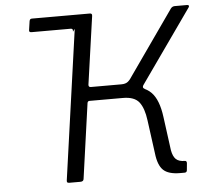

<svg xmlns="http://www.w3.org/2000/svg" viewBox="-52 -798 927 854"><g transform="rotate(-5 411.0 -371.0)"><path d="M104 -691 110 -732Q111 -737 113.5 -739.5Q116 -742 121 -742H355L298 -668Q299 -676 297 -679Q295 -682 289 -682H114Q103 -682 104 -691ZM223 0Q216 0 214 -3Q212 -6 213 -12L314 -730Q315 -742 326 -742H380Q391 -742 389 -730L346 -427Q345 -416 356 -416H506L521 -401Q589 -400 622.5 -366.5Q656 -333 666 -254L686 -105Q691 -77 704 -64.5Q717 -52 744 -52Q752 -52 752 -42L749 -10Q748 0 738 0H718Q666 0 643 -22Q620 -44 614 -98L594 -246Q587 -301 566 -328Q545 -355 494 -355H344Q337 -355 335 -347L288 -12Q287 0 273 0ZM487 -380 492 -416Q511 -416 521.5 -424.5Q532 -433 543 -451L741 -733Q748 -742 759 -742H814Q820 -742 821.5 -738.5Q823 -735 820 -731L590 -405Q586 -400 586.5 -395Q587 -390 594 -387Z"/></g></svg>

Font: Libre Franklin Light
Style: Italic
Weight: 300
Italic angle: -8°
Designer: Pablo Impallari, Rodrigo Fuenzalida, Nhung Nguyen
Foundry: Impallari Type
Version: Version 3.000